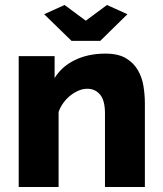

<svg xmlns="http://www.w3.org/2000/svg" viewBox="-20 -750 652 770"><path d="M239 -730 324 -667 409 -730 491 -693 382 -586H267L157 -693ZM561 0H401V-295Q401 -347 381.5 -370.5Q362 -394 330 -394Q313 -394 296 -387Q279 -380 263 -367.5Q247 -355 234.5 -338Q222 -321 215 -301V0H55V-525H199V-437Q228 -484 281 -509.5Q334 -535 403 -535Q454 -535 485 -516.5Q516 -498 533 -468.5Q550 -439 555.5 -404Q561 -369 561 -336Z"/></svg>

Font: Oxford Sans
Style: Regular
Weight: 800
Designer: Matt McInerney, Pablo Impallari, Rodrigo Fuenzalida
Foundry: Matt McInerney, Pablo Impallari, Rodrigo Fuenzalida
Version: Version 3.000g; ttfautohint (v1.5) -l 8 -r 28 -G 28 -x 14 -D